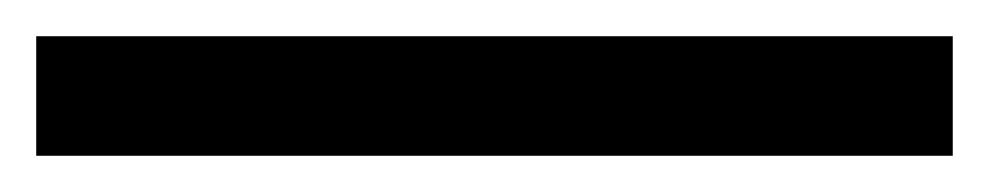

<svg xmlns="http://www.w3.org/2000/svg" viewBox="-23 -846 546 106"><path d="M503 -760H-3V-826H503Z"/></svg>

Font: Noto Sans Tifinagh Adrar
Style: Regular
Weight: 400
Designer: JamraPatel
Foundry: JamraPatel LLC
Version: Version 2.006; ttfautohint (v1.8.4.7-5d5b)